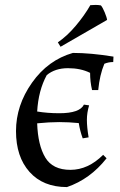

<svg xmlns="http://www.w3.org/2000/svg" viewBox="-20 -748 488 780"><path d="M347 -727Q357 -728 368.5 -728Q380 -728 390 -726Q397 -718 405.5 -697.5Q414 -677 415 -667L226 -558L215 -576Q252 -601 287.5 -643Q323 -685 347 -727ZM399 -119 413 -105Q346 -20 252 12Q155 12 100 -49.5Q45 -111 45 -215.5Q45 -320 110 -412Q175 -504 276 -533Q349 -533 441 -518L440 -496Q421 -496 404 -489Q385 -444 379 -382H354Q346 -416 346 -452Q308 -471 256 -471Q204 -471 170 -443Q136 -381 131 -295Q173 -288 221 -288Q304 -288 321 -323L342 -320Q333 -290 333 -261Q333 -232 340 -190L316 -186Q305 -216 300 -248Q260 -252 220.5 -252Q181 -252 131 -247Q134 -158 164 -108Q194 -58 266 -58Q338 -58 399 -119Z"/></svg>

Font: Almendra SC
Style: Regular
Weight: 400
Designer: Ana Sanfelippo
Foundry: Ana Sanfelippo
Version: Version 1.003